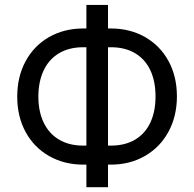

<svg xmlns="http://www.w3.org/2000/svg" viewBox="-20 -740 798 789"><path d="M707 -343.8Q707 -262.7 672.4 -198.7Q637.7 -134.8 575.7 -99.1Q513.7 -63.5 435.5 -63.5H322.3Q244.1 -63.5 182.1 -98.6Q120.1 -133.8 85.4 -197.3Q50.8 -260.7 50.8 -342.8Q50.8 -424.8 85.4 -488.8Q120.1 -552.7 182.1 -587.9Q244.1 -623 322.3 -623H435.5Q513.7 -623 575.7 -587.9Q637.7 -552.7 672.4 -489.3Q707 -425.8 707 -343.8ZM137.7 -342.8Q137.7 -282.2 159.2 -236.8Q180.7 -191.4 222.2 -166.5Q263.7 -141.6 322.3 -141.6H435.5Q494.1 -141.6 535.6 -166.5Q577.1 -191.4 598.1 -236.8Q619.1 -282.2 619.1 -343.8Q619.1 -405.3 598.1 -450.7Q577.1 -496.1 535.6 -521Q494.1 -545.9 435.5 -545.9H322.3Q263.7 -545.9 222.2 -521Q180.7 -496.1 159.2 -450.2Q137.7 -404.3 137.7 -342.8ZM423.8 29.3H335V-719.7H423.8Z"/></svg>

Font: WEMIX Pretendard Variable
Style: Regular
Weight: 400
Designer: Base glyphs from Inter by Rasmus Andersson; Hangeul glyphs from Noto Sans CJK(Source Han Sans) by Jang Soo-young and Kan
Foundry: Kil Hyung-jin
Version: Version 1.000;Glyphs 3.2 (3208)